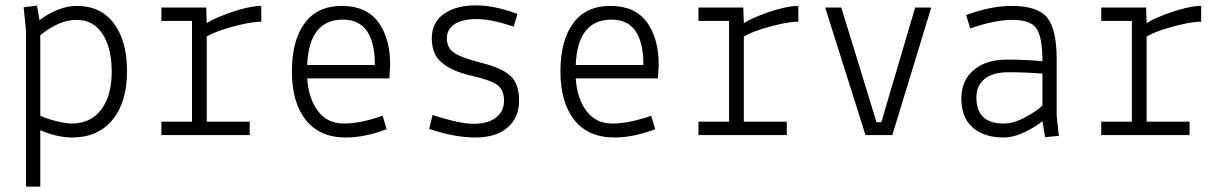

<svg xmlns="http://www.w3.org/2000/svg" viewBox="-20 -503 4540 715"><path d="M77 192V-389L68 -476L118 -482L127 -428Q200 -481 266 -481Q355 -481 404 -416Q453 -351 453 -237Q453 -123 399 -57Q345 9 249 9Q193 9 130 -18V192ZM130 -372V-72Q151 -62 187.5 -52.5Q224 -43 247 -43Q318 -43 357 -95Q396 -147 396 -235.5Q396 -324 362 -376.5Q328 -429 264.5 -429Q201 -429 130 -372Z M581 0V-50H695V-425H581V-475H748L750 -417Q782 -437 840 -457Q898 -477 942 -481H953V-422H942Q901 -419 840.5 -402Q780 -385 750 -367V-50H910V0Z M1433 -261 1430 -211H1124Q1129 -136 1164 -89.5Q1199 -43 1260.5 -43Q1322 -43 1405 -72L1420 -22Q1339 9 1268 9Q1170 9 1118.5 -56.5Q1067 -122 1067 -237Q1067 -352 1114.5 -416.5Q1162 -481 1253 -481Q1344 -481 1388.5 -421Q1433 -361 1433 -261ZM1257 -430Q1131 -430 1124 -261H1376Q1376 -430 1257 -430Z M1578 -23 1591 -75Q1690 -42 1744 -42Q1798 -42 1827.5 -65.5Q1857 -89 1857 -128Q1857 -167 1833.5 -185.5Q1810 -204 1736 -221Q1662 -238 1625 -270Q1588 -300 1588 -360Q1588 -420 1633.5 -451.5Q1679 -483 1751 -483Q1823 -483 1907 -451L1893 -404Q1808 -432 1756 -432Q1704 -432 1674 -414Q1644 -394 1644 -360Q1644 -326 1670.5 -307Q1697 -288 1773 -269Q1849 -250 1881 -220.5Q1913 -191 1913 -128Q1913 -65 1870 -28Q1828 9 1750 9Q1672 9 1578 -23Z M2433 -261 2430 -211H2124Q2129 -136 2164 -89.5Q2199 -43 2260.5 -43Q2322 -43 2405 -72L2420 -22Q2339 9 2268 9Q2170 9 2118.5 -56.5Q2067 -122 2067 -237Q2067 -352 2114.5 -416.5Q2162 -481 2253 -481Q2344 -481 2388.5 -421Q2433 -361 2433 -261ZM2257 -430Q2131 -430 2124 -261H2376Q2376 -430 2257 -430Z M2581 0V-50H2695V-425H2581V-475H2748L2750 -417Q2782 -437 2840 -457Q2898 -477 2942 -481H2953V-422H2942Q2901 -419 2840.5 -402Q2780 -385 2750 -367V-50H2910V0Z M3053 -475H3113L3244 -48H3262L3388 -475H3448L3303 0H3203Z M3718 -43Q3755 -43 3798.5 -66.5Q3842 -90 3862 -110V-229Q3796 -234 3736 -234Q3676 -234 3646 -208.5Q3616 -183 3616 -140Q3616 -43 3718 -43ZM3717 9Q3644 9 3602 -28.5Q3560 -66 3560 -135Q3560 -204 3606 -242Q3652 -281 3728 -281Q3804 -281 3862 -275Q3862 -364 3840 -396.5Q3818 -429 3751 -429Q3684 -429 3593 -397L3578 -447Q3671 -481 3746 -481Q3845 -481 3880 -437Q3915 -393 3915 -283V-73L3923 3L3872 8L3862 -52Q3839 -32 3797 -11.5Q3755 9 3717 9Z M4081 0V-50H4195V-425H4081V-475H4248L4250 -417Q4282 -437 4340 -457Q4398 -477 4442 -481H4453V-422H4442Q4401 -419 4340.5 -402Q4280 -385 4250 -367V-50H4410V0Z"/></svg>

Font: Lekton
Style: Regular
Weight: 400
Designer: Paolo Mazzetti, Luciano Perondi, Raffaele Flato, Elena Papassissa, Emilio Macchia, Michela Povoleri, Tobias Seemiller, R
Version: Version 34.000